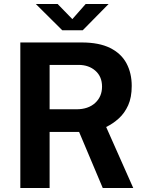

<svg xmlns="http://www.w3.org/2000/svg" viewBox="-20 -934 736 954"><path d="M81 0V-723H386Q472.5 -723 527.5 -695.5Q582.5 -668 608.5 -619.2Q634.5 -570.5 634.5 -507Q634.5 -450 616.8 -410.8Q599 -371.5 570.2 -345.5Q541.5 -319.5 507.5 -303L642 0H490.5L373 -278.5H226.5V0ZM226.5 -391H360Q418.5 -391 452.8 -422.5Q487 -454 487 -503.5Q487 -553.5 454 -582.5Q421 -611.5 370.5 -611.5H226.5ZM289.5 -783.5 158 -914H266.5L339.5 -839L405.5 -914H519.5L391 -783.5Z"/></svg>

Font: Public Sans Thin
Style: Bold
Weight: 700
Version: Version 2.001